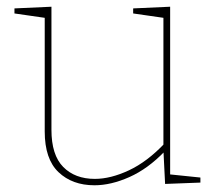

<svg xmlns="http://www.w3.org/2000/svg" viewBox="-20 -545 648 571"><path d="M261 6Q195 6 154 -33Q113 -72 113 -154V-499L120 -491L23 -505V-520L133 -525V-159Q133 -84 168 -48.5Q203 -13 262 -13Q309 -13 363.5 -38.5Q418 -64 470 -119L466 -108V-500L473 -491L376 -505V-520L486 -525V-23L479 -27L576 -17V-2L471 2L466 -98L470 -95Q420 -43 365 -18.5Q310 6 261 6Z"/></svg>

Font: Bitter Thin
Style: Regular
Weight: 100
Designer: Sol Matas, and Bitter project Authors
Foundry: Sol Matas
Version: Version 2.002